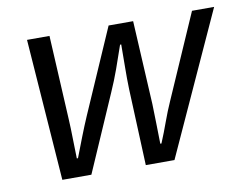

<svg xmlns="http://www.w3.org/2000/svg" viewBox="-60 -568 831 649"><g transform="rotate(-10 355.5 -243.5)"><path d="M104.6 0 69.2 -486.6H146.3L161.4 -199.4Q163.2 -167.6 163.7 -132.4Q164.3 -97.3 165.4 -62.8H169.4Q182.6 -97.3 196.3 -132.4Q210 -167.6 223.8 -199.4L349.2 -486.6H433.4L448.8 -199.4Q449.6 -167.6 450.5 -132.4Q451.5 -97.3 451.9 -62.8H455.9Q470.3 -97.3 482.9 -132.4Q495.6 -167.6 509.8 -199.4L635.5 -486.6H711.4L489.5 0H391.1L380.1 -262.9Q379 -299.8 379.5 -336.8Q380 -373.8 380.1 -416H376.1Q361.7 -373.8 348.5 -336.8Q335.2 -299.8 318.9 -262.9L204.3 0Z"/></g></svg>

Font: Source Sans 3
Style: Italic
Weight: 200
Italic angle: -11°
Designer: Paul D. Hunt
Foundry: Adobe
Version: Version 3.046;hotconv 1.0.118;makeotfexe 2.5.65603